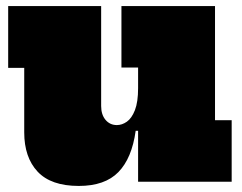

<svg xmlns="http://www.w3.org/2000/svg" viewBox="-20 -600 798 634"><path d="M436 -377H381V-580H690V-203H745V0H436ZM314 -580V-250Q314 -221.5 328.5 -204.2Q343 -187 366 -187Q383 -187 399 -198.2Q415 -209.5 425.5 -236.2Q436 -263 436 -309L470 -168H428Q415.5 -77.5 371 -31.8Q326.5 14 240 14Q148.5 14 104.2 -33.2Q60 -80.5 60 -163V-376H7V-580Z"/></svg>

Font: Hepta Slab ExtraLight Black
Style: Regular
Weight: 900
Version: Version 1.102